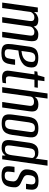

<svg xmlns="http://www.w3.org/2000/svg" viewBox="974 -1644 681 2668"><g transform="rotate(90 1314.0 -309.5)"><path d="M15 0 84 -495H148L147 -440Q161 -468 191 -485Q221 -502 252 -502Q300 -502 322.5 -486.5Q345 -471 348 -437Q365 -465 393 -483.5Q421 -502 456 -502Q524 -502 541 -470.5Q558 -439 549 -371L497 0H421L472 -372Q477 -403 472.5 -419Q468 -435 455.5 -441Q443 -447 422 -447Q397 -447 375.5 -430.5Q354 -414 348 -389L293 0H217L270 -375Q275 -406 269.5 -421.5Q264 -437 251 -442Q238 -447 218 -447Q192 -447 174.5 -433Q157 -419 147 -400L91 0Z M715 11Q667 11 637 -1.5Q607 -14 596.5 -45.5Q586 -77 594 -138L628 -380Q639 -451 677.5 -476.5Q716 -502 782 -502Q864 -502 895.5 -472.5Q927 -443 913 -368Q904 -324 876 -297Q848 -270 811 -254.5Q774 -239 738.5 -233Q703 -227 681 -225L666 -119Q659 -72 670 -53.5Q681 -35 720 -35Q759 -35 775 -52.5Q791 -70 797 -117L806 -179H881L874 -127Q867 -72 849.5 -42Q832 -12 799.5 -0.5Q767 11 715 11ZM688 -268Q705 -270 728 -274.5Q751 -279 773.5 -289.5Q796 -300 813 -319.5Q830 -339 836 -369Q845 -410 836.5 -435Q828 -460 785 -460Q746 -460 727.5 -442Q709 -424 702 -373Z M1055 2Q1033 2 1014.5 -3Q996 -8 983 -19.5Q970 -31 964.5 -50.5Q959 -70 963 -100L1013 -448H968L975 -488L1025 -495L1051 -587H1107L1095 -495H1199L1192 -448H1088L1041 -113Q1038 -87 1045 -69Q1052 -51 1084 -51Q1097 -51 1114 -52Q1131 -53 1137 -54L1130 -6Q1126 -5 1114.5 -3Q1103 -1 1087.5 0.5Q1072 2 1055 2Z M1190 0 1278 -630H1349L1324 -449Q1338 -475 1365 -489Q1392 -503 1428 -503Q1466 -503 1488 -492.5Q1510 -482 1519 -464Q1528 -446 1528.5 -422.5Q1529 -399 1525 -372L1473 0H1397L1447 -358Q1450 -372 1450.5 -386.5Q1451 -401 1447 -413.5Q1443 -426 1430.5 -434Q1418 -442 1393 -442Q1370 -442 1354.5 -435Q1339 -428 1331.5 -418Q1324 -408 1322 -400L1266 0Z M1693 7Q1651 7 1625 -2Q1599 -11 1585.5 -29.5Q1572 -48 1569.5 -76.5Q1567 -105 1572 -143L1603 -368Q1609 -409 1625.5 -439.5Q1642 -470 1675 -486.5Q1708 -503 1765 -503Q1807 -503 1833 -493.5Q1859 -484 1872 -466Q1885 -448 1887.5 -423.5Q1890 -399 1886 -368L1855 -143Q1848 -92 1830.5 -58.5Q1813 -25 1780 -9Q1747 7 1693 7ZM1699 -40Q1729 -40 1744.5 -51.5Q1760 -63 1767 -82.5Q1774 -102 1776 -123L1811 -373Q1815 -395 1813.5 -413.5Q1812 -432 1800 -443.5Q1788 -455 1758 -455Q1728 -455 1712.5 -443.5Q1697 -432 1690.5 -413.5Q1684 -395 1680 -373L1645 -123Q1643 -102 1644 -82.5Q1645 -63 1657 -51.5Q1669 -40 1699 -40Z M2033 8Q1997 8 1974.5 -0.5Q1952 -9 1940 -26.5Q1928 -44 1926 -71.5Q1924 -99 1929 -136L1963 -381Q1969 -420 1984.5 -447Q2000 -474 2027 -488.5Q2054 -503 2094 -503Q2134 -503 2154.5 -491Q2175 -479 2183 -462L2206 -630H2282L2193 0H2141L2140 -47Q2133 -35 2120.5 -22.5Q2108 -10 2086.5 -1Q2065 8 2033 8ZM2054 -38Q2079 -38 2094.5 -47Q2110 -56 2118 -71Q2126 -86 2130.5 -104Q2135 -122 2137 -140Q2146 -209 2155.5 -278Q2165 -347 2175 -415Q2175 -423 2169 -432.5Q2163 -442 2150.5 -449Q2138 -456 2115 -456Q2083 -456 2067.5 -443.5Q2052 -431 2046.5 -411.5Q2041 -392 2038 -370L2003 -123Q2001 -106 2000.5 -90.5Q2000 -75 2004 -63Q2008 -51 2019.5 -44.5Q2031 -38 2054 -38Z M2416 9Q2368 9 2340.5 -2Q2313 -13 2301.5 -32.5Q2290 -52 2289.5 -78Q2289 -104 2293 -134L2298 -171H2374L2367 -121Q2364 -97 2364 -77.5Q2364 -58 2376 -46.5Q2388 -35 2421 -35Q2451 -35 2466 -46Q2481 -57 2487 -74Q2493 -91 2495 -106L2499 -137Q2503 -162 2496 -179Q2489 -196 2471.5 -208.5Q2454 -221 2425 -233Q2396 -245 2373.5 -260Q2351 -275 2340.5 -298.5Q2330 -322 2334 -359L2338 -388Q2343 -426 2360 -452Q2377 -478 2410 -491.5Q2443 -505 2494 -505Q2545 -505 2573 -491.5Q2601 -478 2610.5 -448.5Q2620 -419 2613 -371L2607 -331H2533L2540 -382Q2546 -426 2533.5 -443.5Q2521 -461 2489 -461Q2452 -461 2436.5 -442.5Q2421 -424 2417 -398L2413 -368Q2409 -340 2419 -322.5Q2429 -305 2450.5 -294Q2472 -283 2499 -270Q2526 -259 2546.5 -245Q2567 -231 2576.5 -208Q2586 -185 2581 -145L2578 -121Q2574 -85 2558.5 -55.5Q2543 -26 2509.5 -8.5Q2476 9 2416 9Z"/></g></svg>

Font: Alumni Sans Thin Medium
Style: Italic
Weight: 500
Italic angle: -8°
Version: Version 1.016